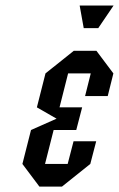

<svg xmlns="http://www.w3.org/2000/svg" viewBox="-20 -687 438 707"><path d="M312.5 -83.3 208.3 0H125L62.5 -83.3L94.2 -208.3L188.3 -250L115.8 -291.7L147.5 -416.7L251.7 -500H335L397.5 -416.7L376.7 -333.3H293.3L314.2 -416.7H230.8L199.2 -291.7H282.5L260.8 -208.3H177.5L145.8 -83.3H229.2L250.8 -166.7H334.2ZM288.3 -583.3 273.3 -666.7H398.3L341.7 -583.3Z"/></svg>

Font: Yulong
Style: Italic
Weight: 400
Italic angle: -14.25°
Designer: GGBotNet
Foundry: f0n7.com
Version: 1.00